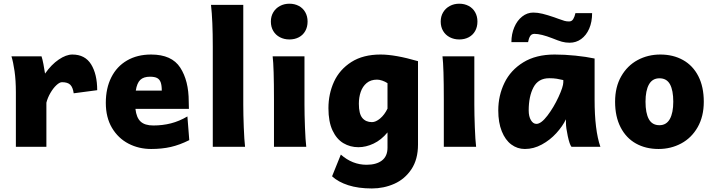

<svg xmlns="http://www.w3.org/2000/svg" viewBox="-20 -808 3936 1057"><path d="M67.4 0V-300.3Q67.4 -365.2 60.1 -416.3Q52.7 -467.3 43 -498H208.5Q213.4 -484.4 219 -455.3Q224.6 -426.3 228 -402.8Q262.7 -452.6 303.5 -480.2Q344.2 -507.8 378.4 -507.8Q448.2 -507.8 481.7 -453.6Q515.1 -399.4 515.1 -311.5L385.7 -294.4Q381.3 -326.7 367.2 -341.1Q353 -355.5 321.3 -355.5Q308.1 -355.5 290.5 -339.1Q272.9 -322.8 257.6 -296.4Q242.2 -270 235.4 -242.7V0Z M725.6 -208.5Q731 -160.2 754.2 -138.7Q777.3 -117.2 824.2 -117.2Q875 -117.2 920.9 -128.9Q966.8 -140.6 1011.7 -167L1022 -36.6Q969.7 -10.3 920.4 1Q871.1 12.2 812 12.2Q744.1 12.2 687.3 -17.3Q630.4 -46.9 596.4 -104.2Q562.5 -161.6 562.5 -241.7Q562.5 -322.3 592.8 -382.3Q623 -442.4 679.4 -475.1Q735.8 -507.8 812 -507.8Q925.8 -507.8 972.4 -435.5Q1019 -363.3 1019 -249.5Q1019.5 -229 1020 -208.5ZM870.6 -309.1Q870.6 -338.4 864.5 -355Q858.4 -371.6 844.5 -378.7Q830.6 -385.7 805.7 -385.7Q770.5 -385.7 752.2 -368.2Q733.9 -350.6 727.5 -309.1Z M1329.1 0H1151.4V-551.8Q1151.4 -694.8 1141.6 -781.2H1319.3V-231.9Q1319.3 -178.2 1322 -107.7Q1324.7 -37.1 1329.1 0Z M1656.2 -231.9Q1656.2 -178.2 1658.9 -107.2Q1661.6 -36.1 1666 0H1488.3V-258.8Q1488.3 -439 1481 -498H1656.2ZM1573.2 -787.6Q1602.1 -787.6 1625 -775.4Q1647.9 -763.2 1660.6 -740.7Q1673.3 -718.3 1673.3 -689.5Q1673.3 -659.7 1660.6 -637.2Q1647.9 -614.7 1625.2 -602.8Q1602.5 -590.8 1573.2 -590.8Q1544.4 -590.8 1521 -603Q1497.6 -615.2 1484.4 -637.5Q1471.2 -659.7 1471.2 -689.5Q1471.2 -718.3 1484.6 -740.5Q1498 -762.7 1521.2 -775.1Q1544.4 -787.6 1573.2 -787.6Z M2027.3 229.5Q1952.6 229.5 1897.2 211.7Q1841.8 193.8 1808.1 162.6L1856.4 43Q1919.9 99.1 1998 99.1Q2051.8 99.1 2082.5 75.7Q2113.3 52.2 2113.3 4.9V-79.1Q2079.1 -37.6 2036.9 -17.6Q1994.6 2.4 1953.1 2.4Q1907.7 2.4 1870.4 -19.8Q1833 -42 1810.5 -90.1Q1788.1 -138.2 1788.1 -212.4Q1788.1 -291 1818.8 -358.2Q1849.6 -425.3 1914.3 -466.6Q1979 -507.8 2075.2 -507.8Q2155.3 -507.8 2281.2 -471.2V-12.2Q2281.2 69.3 2244.9 123.8Q2208.5 178.2 2150.6 203.9Q2092.8 229.5 2027.3 229.5ZM2055.7 -369.6Q2021 -369.6 1998.5 -350.8Q1976.1 -332 1965.8 -302Q1955.6 -272 1955.6 -236.8Q1955.6 -181.6 1974.6 -158.7Q1993.7 -135.7 2027.8 -135.7Q2048.8 -135.7 2072.8 -155.8Q2096.7 -175.8 2113.3 -210V-350.1Q2100.1 -358.9 2084.2 -364.3Q2068.4 -369.6 2055.7 -369.6Z M2591.3 -231.9Q2591.3 -178.2 2594 -107.2Q2596.7 -36.1 2601.1 0H2423.3V-258.8Q2423.3 -439 2416 -498H2591.3ZM2508.3 -787.6Q2537.1 -787.6 2560.1 -775.4Q2583 -763.2 2595.7 -740.7Q2608.4 -718.3 2608.4 -689.5Q2608.4 -659.7 2595.7 -637.2Q2583 -614.7 2560.3 -602.8Q2537.6 -590.8 2508.3 -590.8Q2479.5 -590.8 2456.1 -603Q2432.6 -615.2 2419.4 -637.5Q2406.2 -659.7 2406.2 -689.5Q2406.2 -718.3 2419.7 -740.5Q2433.1 -762.7 2456.3 -775.1Q2479.5 -787.6 2508.3 -787.6Z M3095.7 -130.9V-151.4Q3077.1 -112.8 3042.7 -75Q3008.3 -37.1 2963.1 -12.5Q2918 12.2 2869.6 12.2Q2828.1 12.2 2794.9 -12.5Q2761.7 -37.1 2742.4 -85.2Q2723.1 -133.3 2723.1 -200.2Q2723.1 -281.7 2757.1 -351.8Q2791 -421.9 2860.8 -464.8Q2930.7 -507.8 3033.2 -507.8Q3088.4 -507.8 3147.9 -501.7Q3207.5 -495.6 3253.4 -485.8V-258.8Q3253.4 -91.3 3285.2 0H3126Q3115.7 -12.2 3105.7 -58.8Q3095.7 -105.5 3095.7 -130.9ZM3003.9 -377.4Q2943.4 -377.4 2917 -327.4Q2890.6 -277.3 2890.6 -200.2Q2890.6 -167 2902.8 -146.5Q2915 -126 2933.1 -126Q2959 -126 2993.7 -171.4Q3028.3 -216.8 3054.7 -273.9Q3081.1 -331.1 3081.1 -355V-367.2Q3063 -371.6 3045.2 -374.5Q3027.3 -377.4 3003.9 -377.4ZM2916 -738.8Q2939.9 -738.8 2966.8 -732.2Q2993.7 -725.6 3030.8 -712.9L3053.7 -704.6Q3076.2 -696.3 3087.6 -693.1Q3099.1 -689.9 3112.8 -689.9Q3127.9 -689.9 3135.7 -702.9Q3143.6 -715.8 3147.9 -735.8H3239.7Q3239.7 -687 3223.6 -650.1Q3207.5 -613.3 3179.4 -593Q3151.4 -572.8 3116.2 -572.8Q3093.3 -572.8 3073.2 -578.4Q3053.2 -584 3021 -597.2Q2958.5 -621.6 2922.4 -621.6Q2905.8 -621.6 2898.2 -608.6Q2890.6 -595.7 2887.2 -576.2H2795.4Q2795.4 -620.6 2811.3 -658Q2827.1 -695.3 2854.7 -717Q2882.3 -738.8 2916 -738.8Z M3615.2 -507.8Q3686 -507.8 3740.2 -477.5Q3794.4 -447.3 3824.5 -388.7Q3854.5 -330.1 3854.5 -248Q3854.5 -167 3820.8 -107.9Q3787.1 -48.8 3730.2 -18.3Q3673.3 12.2 3605.5 12.2Q3534.7 12.2 3480.7 -18.1Q3426.8 -48.3 3396.5 -107.2Q3366.2 -166 3366.2 -248Q3366.2 -329.1 3399.9 -387.9Q3433.6 -446.8 3490.2 -477.3Q3546.9 -507.8 3615.2 -507.8ZM3610.4 -118.7Q3648.4 -118.7 3667.5 -152.6Q3686.5 -186.5 3686.5 -248Q3686.5 -310.5 3668.5 -343.8Q3650.4 -377 3610.4 -377Q3571.8 -377 3552.7 -343.3Q3533.7 -309.6 3533.7 -248Q3533.7 -185.5 3552 -152.1Q3570.3 -118.7 3610.4 -118.7Z"/></svg>

Font: Lesson One Extra
Style: Regular
Weight: 800
Designer: But Ko, Victor Gaultney, Annie Olsen, Julie Remington, Don Collingsworth, Eric Hays, Becca Hirsbrunner
Version: Version 1.100